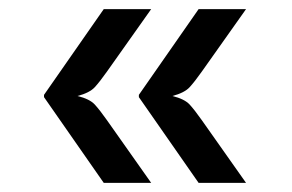

<svg xmlns="http://www.w3.org/2000/svg" viewBox="-20 -487 640 421"><path d="M207.5 -86 76.5 -274V-279L207.5 -467H311.5L214.5 -330Q199 -308 187.8 -295.8Q176.5 -283.5 150 -276.5Q176.5 -270 187.8 -257.8Q199 -245.5 214.5 -223.5L311.5 -86ZM415.5 -86 284.5 -274V-279L415.5 -467H519.5L422.5 -330Q407 -308 395.8 -295.8Q384.5 -283.5 358 -276.5Q384.5 -270 395.8 -257.8Q407 -245.5 422.5 -223.5L519.5 -86Z"/></svg>

Font: Spline Sans Mono
Style: Regular
Weight: 400
Monospace: yes
Designer: Eben Sorkin, Mirko Velimirovic
Foundry: Sorkin Type
Version: Version 1.004